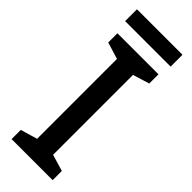

<svg xmlns="http://www.w3.org/2000/svg" viewBox="-281 -888 916 916"><g transform="rotate(45 177.0 -430.5)"><path d="M315 0H38V-62L123 -87V-626L38 -652V-714H315V-652L231 -626V-87L315 -62ZM330 -861V-781H23V-861Z"/></g></svg>

Font: Noto Sans Myanmar Medium
Style: Regular
Weight: 500
Designer: Monotype Design Team
Foundry: Monotype Imaging Inc.
Version: Version 2.107; ttfautohint (v1.8.4.7-5d5b)